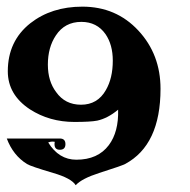

<svg xmlns="http://www.w3.org/2000/svg" viewBox="-22 -504 561 566"><path d="M310.5 -325.2Q310.5 -372.1 289.1 -403.3Q263.7 -439.5 217.8 -439.5Q168.9 -439.5 142.6 -399.4Q119.1 -364.3 119.1 -313.5Q119.1 -264.6 143.6 -232.4Q169.9 -195.3 216.8 -195.3Q265.6 -195.3 290 -238.3Q310.5 -273.4 310.5 -325.2ZM139.6 -85.9Q128.9 -87.9 120.1 -84Q151.4 -33.2 203.1 -33.2Q266.6 -33.2 298.8 -76.2Q328.1 -115.2 326.2 -180.7Q295.9 -155.3 264.6 -148.4Q245.1 -144.5 197.3 -144.5Q124 -144.5 66.4 -181.6Q1 -224.6 1 -293.9Q1 -382.8 67.4 -435.5Q129.9 -484.4 220.7 -484.4Q320.3 -484.4 385.7 -414.1Q451.2 -343.8 451.2 -242.2Q451.2 -76.2 346.7 -20.5Q337.9 -15.6 270.5 5.9Q218.8 22.5 201.2 42Q188.5 21.5 134.8 5.9Q68.4 -13.7 57.6 -20.5Q16.6 -45.9 -2 -95.7H113.3H154.3Q170.9 -95.7 170.9 -79.1Q170.9 -62.5 154.3 -62.5Q138.7 -62.5 138.7 -79.1Q138.7 -83 139.6 -85.9Z"/></svg>

Font: Ponnala
Style: Regular
Weight: 400
Designer: Appaji Ambarisha Darbha
Version: Version 1.0.3